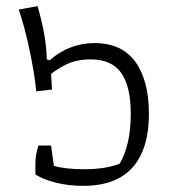

<svg xmlns="http://www.w3.org/2000/svg" viewBox="-20 -596 561 624"><path d="M95 -29V-63Q95 -93 105 -123H146L155 -57Q192 -46 254 -46Q323 -46 369 -64Q405 -126 405 -226Q405 -315 374 -359Q343 -403 274 -403Q237 -403 208 -392Q179 -381 146 -356L149 -305L98 -299Q92 -358 76 -433.5Q60 -509 41 -565L102 -576Q131 -478 132 -403L141 -400Q206 -456 287 -456Q376 -456 420 -395Q464 -334 464 -226Q464 -112 411 -52Q358 8 250 8Q202 8 161 -2.5Q120 -13 95 -29Z"/></svg>

Font: Athiti
Style: Regular
Weight: 400
Designer: CadsonDemak Team
Foundry: CadsonDemak
Version: Version 1.033